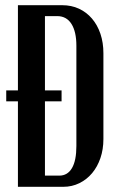

<svg xmlns="http://www.w3.org/2000/svg" viewBox="-20 -719 461 739"><path d="M49 -699H219Q255 -699 284 -685.5Q313 -672 334 -647.5Q355 -623 366.5 -589Q378 -555 378 -514V-184Q378 -144 366.5 -110.5Q355 -77 334.5 -52.5Q314 -28 285.5 -14Q257 0 224 0H49ZM153 -43H208Q240 -43 257 -72Q274 -101 274 -157V-543Q274 -597 255 -627Q236 -657 200 -657H153ZM4 -371H217V-329H4Z"/></svg>

Font: Moniqa Paragraph
Style: Bold
Weight: 700
Designer: Rajesh Rajput
Foundry: Rajesh Rajput
Version: Version 1.000